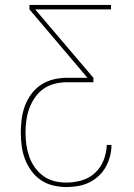

<svg xmlns="http://www.w3.org/2000/svg" viewBox="-20 -540 540 775"><path d="M248 215Q221 215 194 208.5Q167 202 145 187Q123 172 106.5 149.5Q90 127 80.5 101.5Q71 76 67.5 49Q64 22 64 -5Q64 -32 67.5 -59.5Q71 -87 80.5 -112.5Q90 -138 106.5 -160.5Q123 -183 146 -198Q169 -213 196 -219.5Q223 -226 250 -226H333L99 -502V-520H428V-502H122L357 -226V-208H250Q225 -208 201 -202Q177 -196 156.5 -182Q136 -168 121.5 -147Q107 -126 98.5 -103Q90 -80 86.5 -55Q83 -30 83 -5Q83 -5 83 -5Q83 -5 83 -5Q83 20 86.5 44.5Q90 69 98 92Q106 115 120.5 135.5Q135 156 155 170.5Q175 185 199 191Q223 197 248 197Q279 197 310 188Q341 179 364 157.5Q387 136 398.5 106Q410 76 411 45H430Q430 68 424 91Q418 114 406.5 134.5Q395 155 377.5 171Q360 187 339 197Q318 207 294.5 211Q271 215 248 215Z"/></svg>

Font: Zed Mono Thin
Style: Regular
Weight: 100
Monospace: yes
Designer: Belleve Invis
Foundry: Belleve Invis
Version: Version 1.0.0; ttfautohint (v1.8.4)